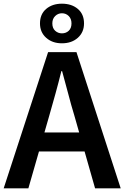

<svg xmlns="http://www.w3.org/2000/svg" viewBox="-22 -1022 675 1042"><path d="M-2 0 239 -739H393L633 0H494L382 -393Q364 -452 348 -514Q332 -576 315 -636H311Q296 -575 279 -513.5Q262 -452 245 -393L132 0ZM140 -200V-303H489V-200ZM314 -787Q262 -787 228.5 -817Q195 -847 195 -895Q195 -945 228.5 -973.5Q262 -1002 314 -1002Q367 -1002 400.5 -973.5Q434 -945 434 -895Q434 -847 400.5 -817Q367 -787 314 -787ZM314 -841Q336 -841 351 -855Q366 -869 366 -895Q366 -920 351 -935Q336 -950 314 -950Q293 -950 277.5 -935Q262 -920 262 -895Q262 -869 277.5 -855Q293 -841 314 -841Z"/></svg>

Font: Noto Sans KR Thin SemiBold
Style: Regular
Weight: 600
Version: Version 2.004-H2;hotconv 1.0.118;makeotfexe 2.5.65603